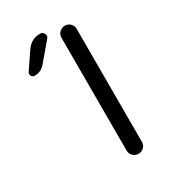

<svg xmlns="http://www.w3.org/2000/svg" viewBox="-185 -852 845 948"><g transform="rotate(-30 237.5 -378.5)"><path d="M278 -43V-687Q278 -705 291 -717.5Q304 -730 322 -730Q340 -730 352.5 -717.5Q365 -705 365 -687V-43Q365 -25 352.5 -12.5Q340 0 322 0Q304 0 291 -12.5Q278 -25 278 -43ZM196 -757Q211 -757 218 -743Q225 -729 215 -718L131 -619Q107 -590 70 -590Q58 -590 52.5 -600.5Q47 -611 53 -621L117 -715Q146 -757 196 -757Z"/></g></svg>

Font: Rounded Mplus 1c
Style: Regular
Weight: 400
Version: Version 1.059.20150529